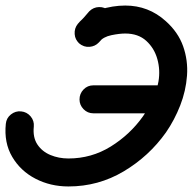

<svg xmlns="http://www.w3.org/2000/svg" viewBox="-39 -623 696 693"><path d="M357 -513Q348 -502 338 -491.5Q328 -481 318 -470Q304 -455 283 -454Q262 -453 246 -467Q231 -482 230.5 -502.5Q230 -523 244 -539Q254 -549 264 -560Q274 -571 283 -582Q298 -597 318.5 -597.5Q339 -598 355 -584Q370 -570 371 -549Q372 -528 357 -513ZM248 -466Q232 -479 230.5 -500Q229 -521 242 -537Q272 -573 320 -588Q368 -603 413 -603Q497 -603 559 -547Q604 -507 622 -456Q640 -405 636 -350Q632 -295 611.5 -242.5Q591 -190 560 -145Q499 -59 407.5 -4.5Q316 50 208 50Q143 50 89 22Q35 -6 5 -57Q-25 -108 -18 -176Q-16 -197 0.5 -210Q17 -223 37 -221Q58 -219 71.5 -203Q85 -187 83 -166Q79 -127 96 -101.5Q113 -76 143 -63.5Q173 -51 208 -51Q291 -51 360.5 -94Q430 -137 477 -203Q497 -232 512 -263.5Q527 -295 533 -329Q540 -370 529 -409.5Q518 -449 489 -475.5Q460 -502 413 -502Q392 -502 363 -496Q334 -490 319 -472Q306 -456 285 -454Q264 -452 248 -466ZM248 -264Q248 -285 262.5 -300Q277 -315 298 -315Q364 -315 431 -315Q498 -315 564 -315Q585 -315 600 -300Q615 -285 615 -264Q615 -244 600 -229Q585 -214 564 -214Q498 -214 431 -214Q364 -214 298 -214Q277 -214 262.5 -229Q248 -244 248 -264Z"/></svg>

Font: FRB American Cursive Guidelines Arrows Ultra
Style: Bold Italic
Weight: 1000
Italic angle: -25°
Version: Version 2.0;Modular Font Editor K font №1